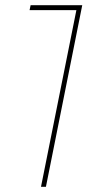

<svg xmlns="http://www.w3.org/2000/svg" viewBox="-20 -720 382 740"><path d="M138 0 276 -689 283 -681H94L98 -700H297L157 0Z"/></svg>

Font: Montserrat Thin Thin
Style: Italic
Weight: 250
Italic angle: -11.3°
Version: Version 9.000